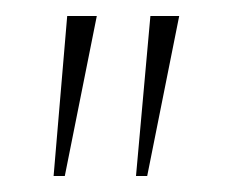

<svg xmlns="http://www.w3.org/2000/svg" viewBox="-20 -651 281 240"><path d="M150 -431 168 -631H204L164 -431ZM47 -431 64 -631H101L61 -431Z"/></svg>

Font: Alumni Sans Thin
Style: Italic
Weight: 100
Italic angle: -8°
Designer: Robert E. Leuschke
Foundry: Robert E. Leuschke
Version: Version 1.016